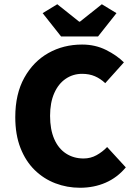

<svg xmlns="http://www.w3.org/2000/svg" viewBox="-20 -873 640 905"><path d="M357 12Q296 12 241 -9Q186 -30 143.5 -71.5Q101 -113 76.5 -175.5Q52 -238 52 -321Q52 -430 94.5 -506.5Q137 -583 208 -623Q279 -663 367 -663Q429 -663 480 -637.5Q531 -612 564 -579L476 -481Q454 -502 427.5 -513.5Q401 -525 367 -525Q324 -525 289.5 -501.5Q255 -478 235.5 -433.5Q216 -389 216 -327Q216 -263 235.5 -218Q255 -173 291 -149.5Q327 -126 374 -126Q407 -126 435 -141.5Q463 -157 485 -180L573 -84Q533 -36 478 -12Q423 12 357 12ZM268 -701 181 -811 250 -853 353 -771H357L460 -853L529 -811L442 -701Z"/></svg>

Font: Source Code Pro ExtraLight ExtraBold
Style: Regular
Weight: 800
Monospace: yes
Version: Version 1.018;hotconv 1.0.116;makeotfexe 2.5.65601